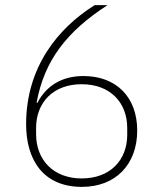

<svg xmlns="http://www.w3.org/2000/svg" viewBox="-20 -718 640 750"><path d="M300 12C432 12 516 -76 516 -208C516 -340 433 -421 306 -421C223 -421 161 -384 126 -316L123 -317C153 -482 241 -595 400 -698H350C206 -608 82 -455 82 -233C82 -92 150 12 300 12ZM299 -21C189 -21 121 -93 121 -194V-218C121 -317 187 -389 299 -389C411 -389 477 -317 477 -218V-192C477 -92 410 -21 299 -21Z"/></svg>

Font: IBM Plex Devanagari ExtraLight
Style: Regular
Weight: 200
Designer: Mike Abbink, Paul van der Laan, Pieter van Rosmalen, Erin McLaughlin
Foundry: Bold Monday
Version: Version 1.0